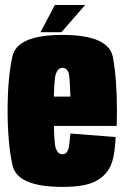

<svg xmlns="http://www.w3.org/2000/svg" viewBox="-20 -745 502 770"><path d="M230 4.5V-126.5Q212 -126.5 204 -149.5Q195.5 -171.5 195.5 -301Q195.5 -424.5 204 -448.5Q212.5 -473 230 -473Q249 -473 256 -450Q260 -430.5 262.5 -357.5H180V-240H448Q449 -269 449 -301Q449 -428.5 432.5 -517Q414.5 -605 230 -605Q47.5 -605 29.5 -517.5Q10.5 -430 10.5 -302Q10.5 -174 29.5 -84.5Q47 4.5 230 4.5ZM230 -126.5V4.5Q317 4.5 359 -16Q400.5 -36 420.5 -74Q440.5 -110.5 443.5 -195.5L262.5 -209.5Q259.5 -180.5 257 -160Q253.5 -140.5 247 -133.5Q241.5 -126.5 230 -126.5ZM142.5 -616H226.5L321.5 -725H200Z"/></svg>

Font: Anybody ExtraCondensed Black
Style: Regular
Weight: 900
Width: 2
Version: Version 1.113;gftools[0.9.25]